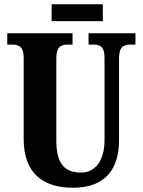

<svg xmlns="http://www.w3.org/2000/svg" viewBox="-20 -870 669 900"><path d="M222 -771H462V-850H222ZM322 10C475 10 538 -79 538 -212V-596C538 -653 561 -661 593 -661H615V-714H395V-661H416C448 -661 470 -653 470 -600V-214C470 -112 423 -61 360 -61C287 -61 244 -98 244 -210V-596C244 -653 268 -661 299 -661H320V-714H14V-661H36C66 -661 91 -653 91 -600V-218C91 -54 186 10 322 10Z"/></svg>

Font: Noto Serif Georgian ExtraCondensed ExtraBold
Style: Regular
Weight: 800
Width: 2
Designer: Monotype Design Team, Akaki Razmadze
Foundry: Google LLC
Version: Version 2.003